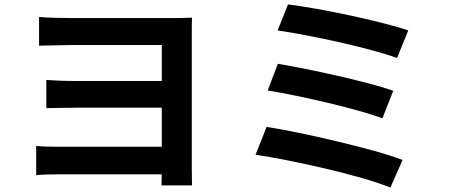

<svg xmlns="http://www.w3.org/2000/svg" viewBox="-20 -803 2040 870"><path d="M849 -38V-642C849 -670 849 -707 850 -723C830 -722 794 -721 763 -721H308C263 -721 190 -723 157 -726V-596C189 -596 262 -599 308 -599H713V-436H322C275 -436 223 -438 190 -441V-313C217 -313 277 -315 322 -315H713V-138H247C202 -138 164 -139 144 -142V-9C165 -12 210 -13 246 -13H713C712 6 712 25 712 37H850C850 17 849 -17 849 -38Z M1285 -783 1238 -665C1380 -645 1663 -584 1779 -540L1830 -665C1702 -709 1418 -767 1285 -783ZM1239 -514 1193 -393C1342 -369 1597 -310 1713 -267L1762 -392C1636 -435 1382 -490 1239 -514ZM1188 -228 1138 -102C1298 -78 1614 -9 1749 47L1804 -78C1736 -105 1625 -134 1509 -162C1392 -190 1273 -215 1188 -228Z"/></svg>

Font: Spoqa Han Sans Neo Bold
Style: Bold
Weight: 700
Designer: [Spoqa Han Sans Neo] Dong-huui Kim  Younghwa Kang  Yujin Lee  [Noto Sans] Ryoko NISHIZUKA  (kana & ideographs); Paul D. 
Foundry: Spoqa (http://www.spoqa-han-sans.com)
Version: Version 1.100;hotconv 1.0.109;makeotfexe 2.5.65596